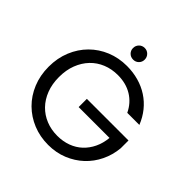

<svg xmlns="http://www.w3.org/2000/svg" viewBox="-223 -1042 1223 1223"><g transform="rotate(45 389.0 -430.0)"><path d="M393 -705Q448 -705 498 -691Q548 -677 589.5 -650Q631 -623 662.5 -584Q694 -545 714 -495H605Q576 -556 521.5 -589.5Q467 -623 393 -623Q338 -623 291 -604Q244 -585 209.5 -549Q175 -513 155.5 -462.5Q136 -412 136 -349Q136 -286 155.5 -235.5Q175 -185 209.5 -149.5Q244 -114 291 -95Q338 -76 393 -76Q444 -76 487 -92Q530 -108 561.5 -137.5Q593 -167 613 -208.5Q633 -250 638 -302H360V-376H735V-306Q729 -241 701.5 -184Q674 -127 629 -85Q584 -43 524 -18.5Q464 6 393 6Q319 6 255.5 -20Q192 -46 144.5 -93Q97 -140 70 -205.5Q43 -271 43 -349Q43 -427 70 -492.5Q97 -558 144.5 -605.5Q192 -653 255.5 -679Q319 -705 393 -705ZM392 -761Q369 -761 354 -776Q339 -791 339 -813Q339 -835 354 -850.5Q369 -866 392 -866Q414 -866 429 -850.5Q444 -835 444 -813Q444 -791 429 -776Q414 -761 392 -761Z"/></g></svg>

Font: Poppins
Style: Regular
Weight: 400
Designer: Ninad Kale (Devanagari), Jonny Pinhorn (Latin)
Foundry: Indian Type Foundry
Version: Version 3.002 2017